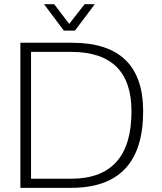

<svg xmlns="http://www.w3.org/2000/svg" viewBox="-20 -904 782 924"><path d="M322.3 -43.9Q612.8 -43.9 612.8 -368.2Q612.8 -654.3 322.3 -654.3H129.4V-43.9ZM78.1 0V-698.2H327.1Q668.9 -698.2 668.9 -368.2Q668.9 0 322.3 0ZM191.9 -883.8H240.7L313 -789.1L387.2 -883.8H436L340.8 -756.8H287.1Z"/></svg>

Font: Sansation Light
Style: Light
Weight: 300
Designer: Bernd Montag
Version: Version 1.301